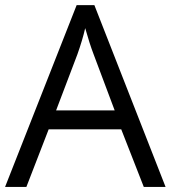

<svg xmlns="http://www.w3.org/2000/svg" viewBox="-20 -737 673 757"><path d="M546.9 0 458 -227.1H171.9L84 0H0L282.2 -716.8H352.1L632.8 0ZM432.1 -301.8 349.1 -522.9Q333 -564.9 315.9 -626Q305.2 -579.1 285.2 -522.9L201.2 -301.8Z"/></svg>

Font: f04920746
Style: Regular
Weight: 400
Foundry: Ascender Corporation
Version: Version 1.10